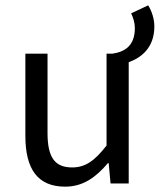

<svg xmlns="http://www.w3.org/2000/svg" viewBox="-20 -687 598 719"><path d="M558 -588C558 -617 548 -646 535 -667L471 -637C479 -621 485 -601 485 -582C485 -516 448 -493 401 -486H379V-142C334 -84 299 -60 250 -60C185 -60 158 -98 158 -189V-486H75V-178C75 -54 121 12 224 12C291 12 339 -23 384 -76H387L394 0H462V-454C509 -471 558 -508 558 -588Z"/></svg>

Font: Cambridge Sans
Style: Regular
Weight: 400
Version: Version 2.020;PS 002.020;hotconv 1.0.88;makeotf.lib2.5.64775